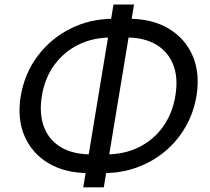

<svg xmlns="http://www.w3.org/2000/svg" viewBox="-20 -779 909 831"><path d="M363.8 -29.8Q262.2 -29.8 190.4 -72.3Q118.7 -114.7 86.2 -189.9Q53.7 -265.1 69.8 -363.3Q86.4 -461.4 143.1 -536.9Q199.7 -612.3 284.9 -655Q370.1 -697.8 471.7 -697.8H537.1Q638.7 -697.8 710 -655.3Q781.2 -612.8 813.7 -537.8Q846.2 -462.9 830.6 -365.2Q818.4 -291 783 -229.7Q747.6 -168.5 693.8 -123.5Q640.1 -78.6 572.5 -54.2Q504.9 -29.8 428.7 -29.8ZM374.5 -110.8H439.9Q518.6 -110.8 581.5 -142.1Q644.5 -173.3 685.3 -230.2Q726.1 -287.1 738.8 -363.3Q752 -440.4 730.5 -497.1Q709 -553.7 657.2 -585.2Q605.5 -616.7 526.4 -616.7H460.9Q382.8 -616.7 319.8 -585.7Q256.8 -554.7 215.3 -498Q173.8 -441.4 161.1 -363.3Q148.9 -286.1 170.4 -229.5Q191.9 -172.9 243.9 -141.8Q295.9 -110.8 374.5 -110.8ZM340.3 31.7 471.2 -759.3H560.1L429.2 31.7Z"/></svg>

Font: Inter 20pt
Style: Italic
Weight: 400
Italic angle: -9.3988°
Version: Version 4.001;git-66647c0bb